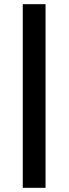

<svg xmlns="http://www.w3.org/2000/svg" viewBox="-20 -826 328 919"><path d="M89 73V-806H198V73Z"/></svg>

Font: Farlight84_Sys_V01
Style: Regular
Weight: 400
Designer: Ryoko NISHIZUKA  (kana, bopomofo & ideographs); Paul D. Hunt (Latin, Greek & Cyrillic); Sandoll Communications , Soo-you
Foundry: Adobe
Version: Version 2.004;October 29, 2024;FontCreator 14.0.0.2814 64-bi